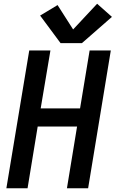

<svg xmlns="http://www.w3.org/2000/svg" viewBox="-20 -1004 617 1024"><path d="M14 0H127L181 -329H391L337 0H450L571 -735H458L407 -426H197L249 -735H136ZM303 -774H417L577 -914L498 -984L370 -847L287 -977L194 -921Z"/></svg>

Font: Iosevka Sparkle Semibold
Style: Italic
Weight: 600
Italic angle: -9°
Designer: Belleve Invis
Foundry: Belleve Invis
Version: Version 4.5.0; ttfautohint (v1.8.3)